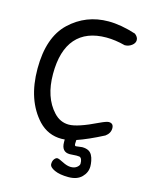

<svg xmlns="http://www.w3.org/2000/svg" viewBox="-123 -735 795 998"><g transform="rotate(15 274.0 -236.0)"><path d="M339 17 372 13Q394 13 408 21Q429 33 436 70Q439 86 439 99Q439 132 414 157Q389 182 342.5 182Q296 182 267.5 169Q239 156 239 139Q239 122 247 112Q255 102 263 102Q271 102 296 115Q321 128 341 128Q361 128 373.5 118Q386 108 386 98Q386 69 371 64Q367 63 355 63Q343 63 319 65Q274 65 274 12V-2Q268 -1 256 -1Q184 -1 133 -54Q42 -152 42 -321.5Q42 -491 128.5 -572.5Q215 -654 336 -654Q403 -654 484 -628Q502 -614 502 -597.5Q502 -581 485.5 -568.5Q469 -556 448 -556Q394 -570 347 -570Q239 -570 183 -506Q127 -442 127 -316Q127 -190 193 -119Q227 -82 274 -82Q321 -82 424 -132Q460 -149 472 -149Q498 -149 498 -122Q498 -95 473 -77Q392 -35 333 -15Q332 -7 332 5Q332 17 339 17Z"/></g></svg>

Font: Patrick Hand
Style: Regular
Weight: 400
Designer: Patrick Wagesreiter
Foundry: Patrick Wagesreiter
Version: Version 1.003;PS 001.003;hotconv 1.0.70;makeotf.lib2.5.58329